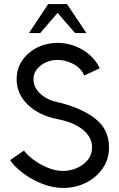

<svg xmlns="http://www.w3.org/2000/svg" viewBox="-20 -919 590 952"><path d="M293 13Q242.5 13 190.5 -7.2Q138.5 -27.5 95.8 -59.2Q53 -91 30 -125L99 -172.5Q114 -151 145 -127.8Q176 -104.5 215 -88Q254 -71.5 292.5 -71.5Q328 -71.5 361 -85.8Q394 -100 415.2 -126Q436.5 -152 436.5 -188Q436.5 -238.5 391.8 -275.2Q347 -312 267.5 -328Q175.5 -345 119 -398.8Q62.5 -452.5 62.5 -525.5Q62.5 -579.5 91 -620.2Q119.5 -661 165.8 -683.8Q212 -706.5 265.5 -706.5Q311 -706.5 352.5 -690.2Q394 -674 425.8 -645.8Q457.5 -617.5 474.5 -580.5L398 -544.5Q381 -582.5 342.8 -602.2Q304.5 -622 265.5 -622Q235 -622 207.8 -609.8Q180.5 -597.5 163.2 -576Q146 -554.5 146 -526Q146 -486.5 178.8 -455.5Q211.5 -424.5 257.5 -414.5Q377 -387.5 448.8 -333.5Q520.5 -279.5 520.5 -188.5Q520.5 -129 488.8 -83.5Q457 -38 405 -12.5Q353 13 293 13ZM312 -899 408.5 -755H352.5L265.5 -855L179.5 -755H123.5L219 -899Z"/></svg>

Font: Urbanist Medium
Style: Regular
Weight: 500
Designer: Corey Hu
Foundry: Corey Hu
Version: Version 1.321; ttfautohint (v1.8.4.7-5d5b)